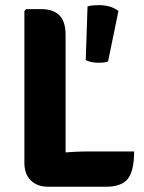

<svg xmlns="http://www.w3.org/2000/svg" viewBox="-20 -725 562 748"><path d="M235.5 2.5H168Q125 2.5 100 -22.2Q75 -47 75 -90.5V-682.5L82 -689.5H140.5Q186.5 -689.5 211 -665.8Q235.5 -642 235.5 -588.5ZM502.5 -135Q502.5 -59 477.8 -28.2Q453 2.5 393.5 2.5H168L82 -113Q147.5 -124.5 211.8 -129.8Q276 -135 329 -135ZM321 -700Q331 -703 342 -704Q353 -705 365 -705Q388 -705 407 -699.5Q426 -694 441.5 -682.5L401 -485.5Q393.5 -482.5 384.2 -481.5Q375 -480.5 365 -480.5Q351 -480.5 337 -483.2Q323 -486 314 -491Z"/></svg>

Font: Signika Light
Style: Bold
Weight: 700
Version: Version 2.003;gftools[0.9.32]